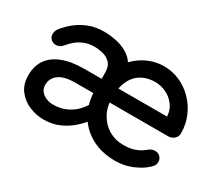

<svg xmlns="http://www.w3.org/2000/svg" viewBox="-103 -758 1124 988"><g transform="rotate(30 459.0 -264.0)"><path d="M272 -538Q307 -538 343 -530.5Q379 -523 409 -506Q439 -489 457.5 -460Q476 -431 476 -388V-263L381 -258V-356Q381 -395 362.5 -414Q344 -433 318 -439.5Q292 -446 269 -446Q235 -446 208.5 -435.5Q182 -425 162.5 -408.5Q143 -392 127 -372Q111 -354 89 -354Q73 -354 60 -365Q47 -376 47 -395Q47 -403 49.5 -411.5Q52 -420 58 -428Q79 -455 109 -480Q139 -505 180 -521.5Q221 -538 272 -538ZM225 10Q183 10 141.5 -7Q100 -24 72.5 -59.5Q45 -95 45 -150Q45 -203 70.5 -241Q96 -279 148.5 -300Q201 -321 280 -321H785L769 -305V-328Q766 -363 745 -389.5Q724 -416 693.5 -430.5Q663 -445 629 -445Q599 -445 571.5 -435.5Q544 -426 522.5 -405Q501 -384 488.5 -349.5Q476 -315 476 -264Q476 -209 499 -168Q522 -127 560.5 -104.5Q599 -82 647 -82Q683 -82 707 -89.5Q731 -97 747.5 -108Q764 -119 776 -129Q791 -138 805 -138Q824 -138 836 -125.5Q848 -113 848 -96Q848 -74 826 -56Q799 -30 751.5 -10Q704 10 652 10Q569 10 507.5 -24.5Q446 -59 413 -119.5Q380 -180 380 -258Q380 -346 416 -408.5Q452 -471 508.5 -504.5Q565 -538 629 -538Q678 -538 722 -518.5Q766 -499 800 -464.5Q834 -430 854.5 -383.5Q875 -337 875 -282Q875 -262 860 -249Q845 -236 825 -236H271Q226 -236 198.5 -224.5Q171 -213 158 -193.5Q145 -174 145 -151Q145 -127 158 -111.5Q171 -96 190.5 -88.5Q210 -81 229 -81Q274 -81 307 -96.5Q340 -112 361.5 -134Q383 -156 393 -175L438 -106Q423 -84 393 -56.5Q363 -29 321 -9.5Q279 10 225 10Z"/></g></svg>

Font: Quicksand SemiBold
Style: Regular
Weight: 600
Designer: Andrew Paglinawan
Foundry: Andrew Paglinawan
Version: Version 3.006